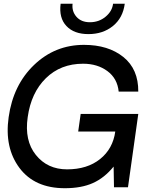

<svg xmlns="http://www.w3.org/2000/svg" viewBox="-20 -994 804 1019"><path d="M449.2 -813Q373 -813 332.5 -856Q292 -898.9 301.8 -974.1H365.2Q360.4 -934.1 385.7 -905Q411.1 -876 457 -876Q504.9 -876 540 -905Q575.2 -934.1 580.1 -974.1H642.1Q632.3 -898.9 579.3 -856Q526.4 -813 449.2 -813ZM713.9 -389.2 699.2 -284.2 659.2 0H585L583 -109.9Q534.2 -49.8 473.1 -22.5Q412.1 4.9 324.2 4.9Q164.1 4.9 83.5 -102.5Q2.9 -210 25.9 -372.1Q49.8 -543 160.9 -649.4Q272 -755.9 425.8 -755.9Q554.7 -755.9 634.8 -691.4Q714.8 -627 713.9 -507.8H609.9Q603 -577.6 550 -616.7Q497.1 -655.8 420.9 -655.8Q301.8 -655.8 223.4 -578.9Q145 -502 127 -372.1Q108.9 -248 170.4 -171.6Q231.9 -95.2 335.9 -95.2Q442.9 -95.2 511 -149.7Q579.1 -204.1 591.8 -295.9H395L408.2 -389.2Z"/></svg>

Font: Oakes Grotesk
Style: Medium Italic
Weight: 500
Designer: Samuel Oakes
Foundry: Samuel Oakes
Version: Version 1.0 | wf-rip DC20170320